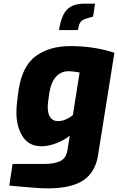

<svg xmlns="http://www.w3.org/2000/svg" viewBox="-20 -797 648 1054"><path d="M31 222 49 103H221Q280 103 311.5 87Q343 71 350 29L363 -53Q338 -30 292.5 -12Q247 6 208 6Q139 6 104.5 -47.5Q70 -101 70 -181Q70 -221 83 -308Q104 -438 179 -491Q254 -544 366 -544Q437 -544 500 -533.5Q563 -523 608 -507L518 56Q503 150 436.5 193.5Q370 237 243 237Q199 237 159 233ZM380 -165 417 -399Q382 -406 356 -406Q317 -406 289.5 -378Q262 -350 251 -289L248 -267Q242 -230 242 -211Q242 -172 256.5 -152Q271 -132 298 -132Q338 -132 380 -165ZM445 -777H502L491 -706L463 -698Q434 -690 423.5 -678Q413 -666 408 -632H304Q316 -710 347 -743.5Q378 -777 445 -777Z"/></svg>

Font: Exo ExtraBold
Style: Italic
Weight: 800
Italic angle: -9°
Designer: Natanael Gama
Foundry: Natanael Gama
Version: Version 1.500; ttfautohint (v1.6)